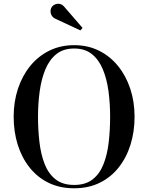

<svg xmlns="http://www.w3.org/2000/svg" viewBox="-20 -1003 797 1033"><path d="M379 10Q301.5 10 241.2 -19.5Q181 -49 139 -102Q97 -155 75.2 -224.8Q53.5 -294.5 53.5 -375Q53.5 -455.5 76.5 -525.2Q99.5 -595 142.5 -648Q185.5 -701 245.5 -730.5Q305.5 -760 379 -760Q452.5 -760 512.2 -730.5Q572 -701 615 -648Q658 -595 681 -525.2Q704 -455.5 704 -375Q704 -294.5 682.2 -224.8Q660.5 -155 618.5 -102Q576.5 -49 516.2 -19.5Q456 10 379 10ZM379 -8Q440.5 -8 478.8 -38.2Q517 -68.5 537.2 -120.5Q557.5 -172.5 565 -238.5Q572.5 -304.5 572.5 -375Q572.5 -445.5 563.8 -511.5Q555 -577.5 533.5 -629.5Q512 -681.5 474.5 -711.8Q437 -742 379 -742Q321 -742 283.2 -711.8Q245.5 -681.5 224 -629.5Q202.5 -577.5 193.5 -511.5Q184.5 -445.5 184.5 -375Q184.5 -304.5 192.2 -238.5Q200 -172.5 220.2 -120.5Q240.5 -68.5 278.8 -38.2Q317 -8 379 -8ZM412.5 -839.5 279.5 -901.5Q267 -906.5 259.8 -917Q252.5 -927.5 252 -940.5Q251.5 -953.5 257.5 -963.5Q263.5 -973.5 275.8 -979Q288 -984.5 302 -981.8Q316 -979 327 -965L424 -853Z"/></svg>

Font: Bodoni Moda 11pt Medium
Style: Regular
Weight: 500
Designer: Owen Earl
Foundry: indestructible type
Version: Version 2.004